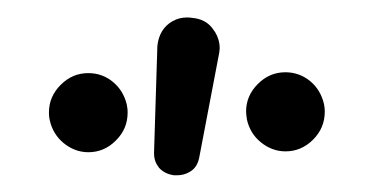

<svg xmlns="http://www.w3.org/2000/svg" viewBox="-20 -953 428 224"><path d="M267.1 -822.8C267.1 -820.3 267.6 -817.4 268.1 -813.5C270.5 -802.7 275.9 -793.9 284.2 -787.1C292.5 -780.3 302.2 -776.4 313 -776.4C325.2 -776.4 335.9 -780.8 345.2 -790C354.5 -799.3 358.9 -810.1 358.9 -822.8C358.9 -826.7 358.4 -829.6 357.9 -832C355.5 -842.3 350.1 -851.6 341.8 -858.4C333.5 -865.2 323.7 -868.7 313 -868.7C300.8 -868.7 290 -864.3 280.8 -855C271.5 -845.7 267.1 -835 267.1 -822.8ZM37.1 -821.8C37.1 -817.4 37.6 -814.5 38.1 -812.5C40.5 -801.8 45.9 -793 54.2 -786.1C62.5 -779.3 72.3 -775.4 83 -775.4C95.2 -775.4 106 -779.8 115.2 -789.1C124.5 -798.3 128.9 -809.1 128.9 -821.8C128.9 -825.7 128.4 -828.6 127.9 -831.1C125.5 -841.3 120.1 -850.6 111.8 -857.4C103.5 -864.3 93.8 -867.7 83 -867.7C70.8 -867.7 60.1 -863.3 50.8 -854C41.5 -844.7 37.1 -834 37.1 -821.8ZM159.7 -774.4C159.7 -769.5 160.6 -765.6 162.6 -761.7L165.5 -757.3C169.9 -752.4 175.8 -749.5 183.1 -748.5H186C191.4 -748.5 196.3 -749.5 201.2 -752.4C207.5 -755.9 210.9 -761.7 212.4 -769L235.8 -891.6C235.8 -893.1 236.3 -895 236.3 -896.5C236.3 -903.8 234.4 -909.7 231 -915.5C230 -917 229 -918.5 227.5 -920.4C222.2 -927.2 214.4 -931.2 204.6 -932.1C202.1 -932.6 200.2 -932.6 197.8 -932.6C191.9 -932.6 186.5 -931.2 181.2 -928.2C170.9 -922.4 165 -912.6 163.6 -899.4Z"/></svg>

Font: Tuffy
Style: Regular
Weight: 500
Designer: Thatcher Ulrich, Karoly Barta and Michael Everson
Version: Version 001.270